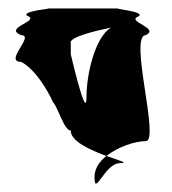

<svg xmlns="http://www.w3.org/2000/svg" viewBox="-20 -714 405 453"><path d="M30 -568C63 -551 93 -500 105 -473C117 -461 131 -406 147 -406C146 -381 193 -360 231 -346C259 -368 299 -381 324 -381C358 -381 283 -631 324 -631C358 -648 277 -663 306 -675C328 -687 238 -694 262 -694H92C109 -694 19 -687 48 -675C69 -663 -12 -648 30 -631C63 -631 -12 -568 30 -568ZM147 -586V-612C141 -626 204 -641 242 -649C205 -627 184 -541 184 -484C184 -426 147 -586 147 -586ZM203 -296C203 -248 227 -329 263 -329C285 -329 263 -335 231 -346C213 -332 203 -315 203 -296Z"/></svg>

Font: bitstorm
Style: ulcn
Weight: 400
Version: Version 0.2